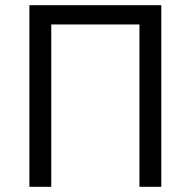

<svg xmlns="http://www.w3.org/2000/svg" viewBox="-20 -718 733 738"><path d="M93 -698H600V0H516V-624H177V0H93Z"/></svg>

Font: Aneliza
Style: Regular
Weight: 400
Designer: Mike Abbink, Paul van der Laan, Pieter van Rosmalen
Foundry: Bold Monday
Version: Version 3.001;September 8, 2019;FontCreator 11.5.0.2425 64-b